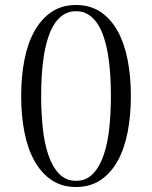

<svg xmlns="http://www.w3.org/2000/svg" viewBox="-20 -750 610 770"><path d="M285.2 -24.9Q326.2 -24.9 353.3 -53.5Q380.4 -82 396.2 -129.4Q412.1 -176.8 418.5 -238Q424.8 -299.3 424.8 -365.2Q424.8 -408.7 422.1 -450.9Q419.4 -493.2 413.1 -531Q406.7 -568.8 396.2 -600.8Q385.7 -632.8 370.1 -656Q354.5 -679.2 333.5 -692.1Q312.5 -705.1 285.2 -705.1Q257.3 -705.1 236.3 -692.1Q215.3 -679.2 199.7 -656Q184.1 -632.8 173.6 -600.8Q163.1 -568.8 156.7 -531Q150.4 -493.2 147.7 -450.9Q145 -408.7 145 -365.2Q145 -299.3 151.4 -238Q157.7 -176.8 173.6 -129.4Q189.5 -82 216.6 -53.5Q243.7 -24.9 285.2 -24.9ZM285.2 0Q228.5 0 187.3 -27.6Q146 -55.2 118.7 -103.8Q91.3 -152.3 78.1 -219.2Q64.9 -286.1 64.9 -365.2Q64.9 -443.8 78.1 -510.7Q91.3 -577.6 118.7 -626.2Q146 -674.8 187.3 -702.4Q228.5 -730 285.2 -730Q341.3 -730 382.8 -702.4Q424.3 -674.8 451.4 -626.2Q478.5 -577.6 491.7 -510.7Q504.9 -443.8 504.9 -365.2Q504.9 -286.1 491.7 -219.2Q478.5 -152.3 451.4 -103.8Q424.3 -55.2 382.8 -27.6Q341.3 0 285.2 0Z"/></svg>

Font: Rochester
Style: Regular
Weight: 400
Version: Version 1.006